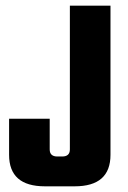

<svg xmlns="http://www.w3.org/2000/svg" viewBox="-20 -656 450 676"><path d="M12 -238H155V-130Q155 -105 182 -105H199Q226 -105 226 -130V-636H369V-111Q369 0 243 0H138Q12 0 12 -111Z"/></svg>

Font: Teko SemiBold
Style: Regular
Weight: 600
Designer: Manushi Parikh, Jonny Pinhorn
Foundry: Indian Type Foundry
Version: Version 1.106;PS 1.0;hotconv 1.0.78;makeotf.lib2.5.61930; tt